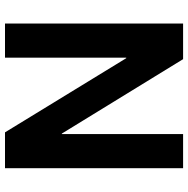

<svg xmlns="http://www.w3.org/2000/svg" viewBox="-12 -758 770 787"><g transform="rotate(90 373.5 -365.0)"><path d="M77 0V-730H223L528 -233H530V-730H670V0H523L219 -497H217V0Z"/></g></svg>

Font: M PLUS 1 Thin
Style: Bold
Weight: 700
Version: Version 1.001